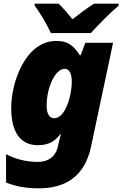

<svg xmlns="http://www.w3.org/2000/svg" viewBox="-20 -786 666 1046"><path d="M257 -606H475C514 -649 576 -713 626 -755V-766H492C451 -740 412 -710 375 -681C357 -703 321 -747 299 -766H169V-755C199 -716 237 -650 257 -606ZM191 240C326 240 439 185 476 13L596 -553H445L419 -485H415C379 -540 349 -563 286 -563C118 -563 41 -336 41 -199C41 -48 104 5 187 5C250 5 282 -21 308 -54H312C307 -38 302 -19 299 -4L294 18C282 64 247 96 186 96C123 96 64 81 13 54V209C60 226 109 240 191 240ZM276 -142C248 -142 234 -167 234 -212C234 -307 280 -411 332 -411C359 -411 371 -383 371 -341C371 -260 334 -142 276 -142Z"/></svg>

Font: Noto Sans Black
Style: Italic
Weight: 900
Italic angle: -12°
Designer: Monotype Design Team
Foundry: Monotype Imaging Inc.
Version: Version 2.013